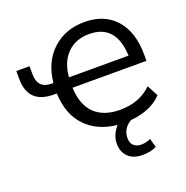

<svg xmlns="http://www.w3.org/2000/svg" viewBox="-132 -670 954 987"><g transform="rotate(-20 345.0 -176.5)"><path d="M435.5 -482.4Q361.3 -482.4 315.4 -436.5Q269.5 -390.6 262.7 -308.6H588.9Q581.1 -482.4 435.5 -482.4ZM19.5 -389.6V-431.6H91.8V-389.6Q91.8 -308.6 167 -308.6H177.7Q188.5 -418.9 258.3 -483.9Q328.1 -548.8 433.6 -548.8Q543 -548.8 604.5 -479Q666 -409.2 666 -285.2V-252H261.7Q265.6 -157.2 314.9 -109.4Q364.3 -61.5 454.1 -61.5Q560.5 -61.5 627 -127L659.2 -66.4Q598.6 -2.9 487.3 6.8Q438.5 36.1 438.5 87.9Q438.5 115.2 453.6 129.4Q468.8 143.6 494.1 143.6Q521.5 143.6 545.9 131.8L559.6 179.7Q528.3 196.3 482.4 196.3Q433.6 196.3 405.3 169.4Q377 142.6 377 96.7Q377 48.8 414.1 6.8Q306.6 -3.9 243.2 -70.8Q179.7 -137.7 175.8 -252H159.2Q19.5 -252 19.5 -389.6Z"/></g></svg>

Font: Min Sans
Style: Regular
Weight: 400
Designer: Jinseong-Kim, NotoSansCJK, Nunito
Foundry: Jinseong-Kim
Version: Version 1.400;Glyphs 3.1.2 (3151)